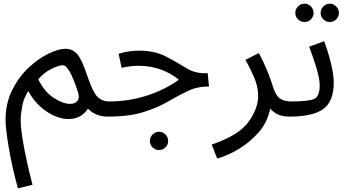

<svg xmlns="http://www.w3.org/2000/svg" viewBox="-20 -626 1886 1039"><path d="M156 374Q142 322 127 255Q112 188 102 125.5Q92 63 92 25Q92 -8 100 -51.5Q108 -95 133 -133Q173 -61 234.5 -21Q296 19 352 18Q419 18 456 -38Q498 5 562 5Q584 5 598 -8.5Q612 -22 612 -38Q612 -77 572 -77Q532 -77 507 -102.5Q482 -128 453 -214Q422 -307 396.5 -334.5Q371 -362 334 -362Q297 -362 243 -336Q189 -310 135.5 -260.5Q82 -211 46 -139Q10 -67 10 25Q10 68 27.5 173Q45 278 77 393ZM320 -273Q355 -273 402 -127Q412 -96 399 -80Q386 -64 360 -64Q323 -63 271.5 -96Q220 -129 187 -197Q219 -234 258.5 -253.5Q298 -273 320 -273Z M562 5Q679 5 756.5 -19.5Q834 -44 889.5 -76.5Q945 -109 996 -133.5Q1047 -158 1111 -158L1104 -230H1083Q1031 -230 983 -260.5Q935 -291 875.5 -321.5Q816 -352 728 -352Q678 -352 622 -335L638 -259Q688 -270 728 -270Q796 -270 852.5 -249Q909 -228 948 -194Q868 -138 771 -107.5Q674 -77 571 -77ZM841 186Q861 186 875.5 171.5Q890 157 890 137Q890 117 875.5 102Q861 87 841 87Q820 87 805.5 102Q791 117 791 137Q791 157 805.5 171.5Q820 186 841 186Z M1547 5Q1569 5 1583 -8.5Q1597 -22 1597 -38Q1597 -77 1557 -77Q1518 -77 1495.5 -92.5Q1473 -108 1459 -151Q1448 -188 1428.5 -237Q1409 -286 1381 -339L1308 -302Q1334 -257 1355.5 -206.5Q1377 -156 1377 -107Q1377 -38 1324 34.5Q1271 107 1126 156L1155 232Q1205 219 1266.5 183.5Q1328 148 1378 92Q1428 36 1442 -39Q1458 -19 1483.5 -7Q1509 5 1547 5Z M1547 5Q1674 5 1730 -36.5Q1786 -78 1786 -179Q1786 -224 1769.5 -289Q1753 -354 1734 -403L1653 -373Q1675 -316 1692.5 -258Q1710 -200 1710 -163Q1710 -102 1677.5 -89.5Q1645 -77 1557 -77ZM1765 -507Q1785 -507 1799.5 -521.5Q1814 -536 1814 -556Q1814 -576 1799.5 -591Q1785 -606 1765 -606Q1744 -606 1729.5 -591Q1715 -576 1715 -556Q1715 -536 1729.5 -521.5Q1744 -507 1765 -507ZM1628 -507Q1648 -507 1662.5 -521.5Q1677 -536 1677 -556Q1677 -576 1662.5 -591Q1648 -606 1628 -606Q1607 -606 1592.5 -591Q1578 -576 1578 -556Q1578 -536 1592.5 -521.5Q1607 -507 1628 -507Z"/></svg>

Font: Noto Sans Arabic
Style: Regular
Weight: 400
Designer: Nadine Chahine - Monotype Design Team
Foundry: Monotype Imaging Inc.
Version: Version 1.902